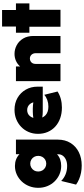

<svg xmlns="http://www.w3.org/2000/svg" viewBox="505 -1112 814 1865"><g transform="rotate(-90 912.5 -180.0)"><path d="M236.8 206.2Q201.4 206.2 167.4 199.7Q133.3 193.1 103.8 180.6Q74.3 168.1 51.4 151.4L86.8 6.9Q113.9 34 151 49.3Q188.2 64.6 232.6 64.6Q267.4 64.6 292.7 53.1Q318.1 41.7 331.9 22.6Q345.8 3.5 345.8 -19.4V-33.3Q323.6 -12.5 294.8 -2.8Q266 6.9 232.6 6.9Q188.9 6.9 150.3 -10.1Q111.8 -27.1 82.3 -57.3Q52.8 -87.5 36.5 -128.1Q20.1 -168.8 20.1 -216Q20.1 -263.2 36.5 -304.5Q52.8 -345.8 82.3 -376.7Q111.8 -407.6 150.3 -425Q188.9 -442.4 232.6 -442.4Q266.7 -442.4 295.5 -431.2Q324.3 -420.1 346.5 -398.6V-432.6H488.2V-25.7Q488.2 45.1 455.9 97.2Q423.6 149.3 367 177.8Q310.4 206.2 236.8 206.2ZM254.9 -138.2Q276.4 -138.2 293.8 -148.6Q311.1 -159 320.8 -176.7Q330.6 -194.4 330.6 -216Q330.6 -238.2 320.8 -255.6Q311.1 -272.9 293.8 -283.3Q276.4 -293.8 254.9 -293.8Q233.3 -293.8 216 -283.3Q198.6 -272.9 188.5 -255.9Q178.5 -238.9 178.5 -216Q178.5 -194.4 188.5 -176.7Q198.6 -159 216 -148.6Q233.3 -138.2 254.9 -138.2Z M800 13.9Q743.1 13.9 696.2 -2.8Q649.3 -19.4 615.3 -50.3Q581.2 -81.2 562.8 -124Q544.4 -166.7 544.4 -218.1Q544.4 -267.4 562.2 -309Q579.9 -350.7 611.5 -381.2Q643.1 -411.8 685.4 -429.2Q727.8 -446.5 777.8 -446.5Q843.1 -446.5 893.8 -417.4Q944.4 -388.2 973.6 -337.5Q1002.8 -286.8 1002.8 -222.2V-172.2H761.8Q748.6 -172.2 733.7 -173.3Q718.8 -174.3 702.8 -177.1Q711.8 -157.6 726.4 -144.4Q741 -131.2 761.8 -124.3Q782.6 -117.4 809 -117.4Q843.1 -117.4 872.9 -128.1Q902.8 -138.9 923.6 -157.6L955.6 -28.5Q925 -8.3 885.1 2.8Q845.1 13.9 800 13.9ZM699.3 -263.9Q714.6 -266 729.9 -267.4Q745.1 -268.8 757.6 -268.8H791Q804.2 -268.8 820.8 -267.4Q837.5 -266 850.7 -263.9Q845.1 -283.3 834 -296.5Q822.9 -309.7 808 -316.7Q793.1 -323.6 775 -323.6Q756.9 -323.6 742 -316.7Q727.1 -309.7 716.3 -296.5Q705.6 -283.3 699.3 -263.9Z M1056.2 0V-432.6H1198.6V-391.7Q1222.2 -418.8 1253.8 -432.6Q1285.4 -446.5 1320.8 -446.5Q1365.3 -446.5 1405.2 -425.3Q1445.1 -404.2 1470.1 -362.8Q1495.1 -321.5 1495.1 -261.8V0H1327.8V-241Q1327.8 -265.3 1313.2 -281.2Q1298.6 -297.2 1275.7 -297.2Q1261.1 -297.2 1249.3 -290.6Q1237.5 -284 1230.6 -271.9Q1223.6 -259.7 1223.6 -241.7V0Z M1584.7 0V-302.1H1526.4V-432.6H1586.8V-567.4H1747.2V-432.6H1811.8V-302.1H1749.3V0Z"/></g></svg>

Font: Afacad Flux Black
Style: Regular
Weight: 900
Designer: Kristian Moeller
Foundry: Dicotype
Version: Version 1.100